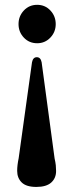

<svg xmlns="http://www.w3.org/2000/svg" viewBox="-20 -598 295 777"><path d="M127 158.5Q86.5 158.5 68 140.5Q49.5 122.5 49.5 93.5Q49.5 71 55.5 42.5L109.5 -346Q113.5 -366.5 129 -366.5Q144.5 -366.5 148.5 -346L201 43.5Q204.5 58.5 205.8 70.8Q207 83 207 94Q207 123 187.2 140.8Q167.5 158.5 127 158.5ZM130.5 -578.5Q162.5 -578.5 184 -555.5Q205.5 -532.5 205.5 -500.5Q205.5 -468.5 183.8 -445.8Q162 -423 130.5 -423Q98 -423 76.5 -445.8Q55 -468.5 55 -500.5Q55 -532.5 76.5 -555.5Q98 -578.5 130.5 -578.5Z"/></svg>

Font: Fraunces 144pt S050 SemiBold
Style: Regular
Weight: 600
Version: Version 1.000; ttfautohint (v1.8.3)